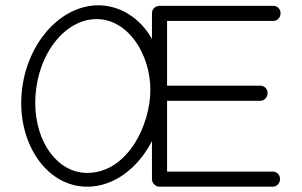

<svg xmlns="http://www.w3.org/2000/svg" viewBox="-20 -704 1138 724"><path d="M610 -57V-324H961C977 -324 989 -337 989 -353C989 -369 977 -381 961 -381H610V-625H1010C1026 -625 1038 -638 1038 -654C1038 -670 1026 -682 1010 -682H582C566 -682 553 -670 553 -654V-557C508 -638 430 -684 351 -684C195 -684 60 -515 60 -315C60 -145 164 0 309 0C409 0 500 -69 553 -172V-29C553 -13 566 0 582 0H1008C1024 0 1036 -13 1036 -29C1036 -45 1024 -57 1008 -57ZM309 -52C195 -52 113 -171 113 -315C113 -491 221 -632 344 -632C463 -632 547 -500 547 -365C547 -232 460 -52 309 -52Z"/></svg>

Font: Comic Neue
Style: Normal
Weight: 400
Designer: Craig Rozynski
Foundry: Craig Rozynski
Version: Version 2.003